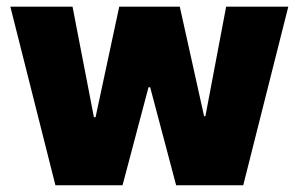

<svg xmlns="http://www.w3.org/2000/svg" viewBox="-20 -550 887 570"><path d="M10.7 -530.3H195.3L258.8 -202.1H263.7L334 -530.3H513.7L585.9 -205.1H589.8L651.4 -530.3H835.9L702.1 0H502.9L425.8 -291H420.9L343.8 0H144.5Z"/></svg>

Font: Pretendard Std Black
Style: Regular
Weight: 900
Designer: Base glyphs from Inter by Rasmus Andersson; Hangeul glyphs from Noto Sans CJK(Source Han Sans) by Jang Soo-young and Kan
Foundry: Kil Hyung-jin
Version: Version 1.309